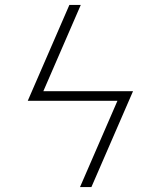

<svg xmlns="http://www.w3.org/2000/svg" viewBox="-20 -755 640 775"><path d="M349 0H303L454 -348H92L260 -735H306L155 -387H517Z"/></svg>

Font: Iosevka Aile Extralight
Style: Italic
Weight: 200
Italic angle: -9°
Designer: Belleve Invis
Foundry: Belleve Invis
Version: Version 31.1.0; ttfautohint (v1.8.4)